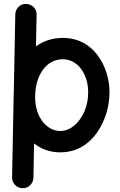

<svg xmlns="http://www.w3.org/2000/svg" viewBox="-20 -740 622 993"><path d="M304.7 -543.9C249.5 -543.9 203.1 -527.3 166 -500L169.4 -663.6C169.9 -678.7 165 -691.9 154.3 -703.1C143.6 -713.9 130.4 -719.2 115.2 -719.7C100.1 -720.2 86.9 -715.3 76.2 -704.6C64.9 -693.8 59.6 -680.7 59.1 -665.5L51.3 -262.7C50.8 -254.4 50.3 -245.6 50.3 -237.3V-227.1L42.5 177.2C42 192.4 47.4 205.6 58.1 216.8C68.8 227.5 81.5 232.9 96.7 233.4C111.8 233.9 125 228.5 136.2 217.8C147 207 152.3 194.3 152.8 179.2L156.2 2C192.9 30.8 238.3 47.9 291.5 47.9C375.5 47.9 439 6.8 481.9 -54.2C524.4 -115.2 546.4 -191.9 546.4 -262.7C546.4 -327.1 526.9 -396.5 486.8 -451.7C446.8 -506.8 386.2 -543.9 304.7 -543.9ZM304.7 -433.6C381.3 -433.6 436 -358.4 436 -262.7C436 -226.1 429.2 -192.4 416 -162.1C388.7 -101.6 342.8 -62.5 291.5 -62.5C221.7 -62.5 161.6 -134.3 161.6 -237.3C161.6 -350.1 218.8 -433.6 304.7 -433.6Z"/></svg>

Font: Mikhak SemiBold
Style: Regular
Weight: 600
Designer: Amin Abedi
Version: Version 3.2